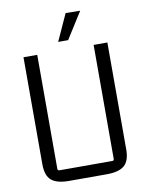

<svg xmlns="http://www.w3.org/2000/svg" viewBox="-90 -878 727 949"><g transform="rotate(-10 273.5 -404.0)"><path d="M245 -680 306 -814 379 -813 295 -680ZM368 6H179Q118 6 90.5 -17.5Q63 -41 63 -98V-635H132V-63Q132 -54 141 -54H407Q415 -54 415 -63V-635H484V-98Q484 -41 456.5 -17.5Q429 6 368 6Z"/></g></svg>

Font: Gemunu Libre Light
Style: Regular
Weight: 300
Designer: Puspanada Ekanayake, Sola Matas, Pathum Egodawatta, Kosala Senevirathne
Foundry: mooniak
Version: Version 1.100